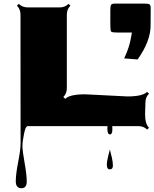

<svg xmlns="http://www.w3.org/2000/svg" viewBox="-20 -691 846 1052"><path d="M805.7 -645 805.2 -552.2Q805.2 -464.8 733.9 -365.2L660.2 -371.1Q689 -429.7 699.2 -492.2L702.6 -512.7H624Q594.2 -512.7 589.4 -517.6Q584.5 -522.5 584.5 -552.2V-611.8Q584.5 -614.3 584.5 -635Q584.5 -655.8 588.1 -663.6Q591.8 -671.4 611.3 -671.4H746.1Q749.5 -671.4 770 -671.4Q790.5 -671.4 798.1 -667.7Q805.7 -664.1 805.7 -645ZM776.9 -128.9 774.9 -65.4Q774.9 -12.2 796.4 9.3L786.1 19Q767.6 0 737.3 0H595.2Q595.7 6.8 595.7 18.1Q595.7 45.4 582 45.4Q568.4 45.4 568.4 14.6Q568.4 5.4 568.8 0H131.8Q120.1 0 111.6 42.2Q103 84.5 103 109.9Q103 135.3 114.7 200.9Q126.5 266.6 126.5 303.5Q126.5 340.3 97.7 340.3Q66.4 340.3 66.4 302.2Q66.4 264.2 79.6 196.5Q92.8 128.9 92.8 94.7L92.3 -610.8Q92.3 -640.6 72.8 -659.7L83 -669.9Q103 -650.4 131.8 -650.4H306.6Q336.4 -650.4 355.5 -669.9L365.7 -659.7Q346.2 -640.6 346.2 -610.8V-208Q346.2 -178.7 327.1 -159.7L337.4 -149.4Q362.3 -174.3 446.3 -174.3L677.7 -162.6Q761.2 -162.6 786.1 -187.5L796.4 -177.7Q776.9 -158.7 776.9 -128.9ZM565.4 212.9Q565.4 191.9 573.5 161.4Q581.5 130.9 582 128.4Q583 133.3 586.9 148.4Q590.8 163.6 592.8 171.9Q598.6 196.8 598.6 216.8Q598.6 236.8 582 236.8Q565.4 236.8 565.4 212.9Z"/></svg>

Font: Nosifer
Style: Regular
Weight: 400
Version: Version 001.002